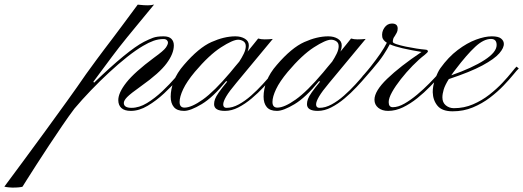

<svg xmlns="http://www.w3.org/2000/svg" viewBox="-357 -498 2355 864"><path d="M-301.8 346.2Q-307.6 346.2 -319.1 345Q-330.6 343.8 -337.4 341.8Q-299.8 291 -252.4 227.1Q-205.1 163.1 -154.5 93.8Q-104 24.4 -55.9 -42.2Q-7.8 -108.9 30.3 -164.6Q58.6 -203.6 77.6 -229.5Q96.7 -255.4 113 -276.9Q129.4 -298.3 148.2 -323.2Q167 -348.1 194.1 -384.5Q221.2 -420.9 262.7 -477.1Q280.3 -475.1 290.8 -474.6Q301.3 -474.1 308.6 -474.1Q315.4 -474.1 322.5 -474.9Q329.6 -475.6 336.4 -477.5Q293.5 -425.3 264.2 -389.9Q234.9 -354.5 214.8 -329.8Q194.8 -305.2 179.2 -285.2Q163.6 -265.1 148.2 -244.6Q132.8 -224.1 112.8 -197Q92.8 -169.9 63 -129.9L66.4 -126Q218.3 -272 290.5 -309.6Q313.5 -321.3 331.3 -327.9Q349.1 -334.5 378.9 -334.5Q403.3 -334.5 414.3 -323.2Q425.3 -312 425.3 -293.9Q425.3 -256.8 392.8 -212.9Q360.4 -168.9 278.3 -110.8Q229.5 -76.2 214.8 -60.8Q200.2 -45.4 200.2 -34.7Q200.2 -12.7 234.9 -12.7Q269 -12.7 304.7 -34.4Q340.3 -56.2 373.5 -87.6Q406.7 -119.1 433.3 -149.9Q460 -180.7 475.1 -198.2L485.8 -189.9Q471.2 -173.3 444.1 -142.1Q417 -110.8 381.6 -77.9Q346.2 -44.9 307.6 -22Q269 1 231.9 1Q203.1 1 189.2 -12Q175.3 -24.9 175.3 -47.4Q175.3 -80.6 211.9 -127Q248.5 -173.3 335.9 -238.3Q379.4 -269.5 389.2 -283.7Q398.9 -297.9 398.9 -306.6Q398.9 -312.5 393.8 -317.4Q388.7 -322.3 378.9 -322.3Q356 -322.3 334 -314.5Q312 -306.6 286.6 -291.5Q255.4 -273.4 215.8 -242.2Q176.3 -210.9 134.3 -172.1Q92.3 -133.3 52 -91.3Q11.7 -49.3 -22 -9.3Q-46.4 22.9 -76.4 66.9Q-106.4 110.8 -137 157.2Q-167.5 203.6 -193.6 244.1Q-219.7 284.7 -236.6 311.5Q-253.4 338.4 -255.9 342.3Q-260.7 343.8 -272 345Q-283.2 346.2 -301.8 346.2Z M471.2 1Q439.9 1 425.5 -16.1Q411.1 -33.2 411.1 -63Q411.1 -95.7 425 -132.8Q439 -169.9 471.2 -206.5Q537.1 -283.2 594.5 -308.8Q651.9 -334.5 702.1 -334.5Q727.5 -334.5 745.1 -323.7Q762.7 -313 762.7 -294.4Q762.7 -280.3 756.8 -265.6Q772.5 -284.2 783.4 -298.1Q794.4 -312 804.7 -324.7Q817.4 -320.8 834 -320.8Q840.8 -320.8 852.5 -321.3Q864.3 -321.8 870.6 -322.8L706.1 -124.5Q674.8 -87.4 661.1 -64.2Q647.5 -41 647.5 -28.3Q647.5 -12.7 662.6 -12.7Q689 -12.7 717.3 -28.1Q745.6 -43.5 772.9 -67.6Q800.3 -91.8 824.2 -117.9Q848.1 -144 866.5 -166.3Q884.8 -188.5 894.5 -199.2L904.3 -190.9Q893.6 -178.7 874 -155.8Q854.5 -132.8 829.3 -106Q804.2 -79.1 775.1 -54.7Q746.1 -30.3 715.6 -14.6Q685.1 1 655.3 1Q606.4 1 606.4 -29.3Q606.4 -40.5 610.6 -52Q614.7 -63.5 627.4 -81.8Q640.1 -100.1 665.5 -130.9L660.6 -132.8Q601.1 -59.6 550.5 -29.3Q500 1 471.2 1ZM473.1 -13.7Q504.4 -13.7 555.7 -50Q606.9 -86.4 678.7 -171.4Q690.4 -185.5 700.4 -197.8Q710.4 -210 719.7 -220.7Q731 -237.8 740 -256.3Q749 -274.9 749 -290Q749 -305.2 738.3 -312.3Q727.5 -319.3 714.8 -319.3Q690.9 -319.3 637.5 -284.9Q584 -250.5 520 -174.8Q483.4 -130.9 467.3 -96.7Q451.2 -62.5 451.2 -39.1Q451.2 -13.7 473.1 -13.7Z M889.2 1Q857.9 1 843.5 -16.1Q829.1 -33.2 829.1 -63Q829.1 -95.7 843 -132.8Q856.9 -169.9 889.2 -206.5Q955.1 -283.2 1012.5 -308.8Q1069.8 -334.5 1120.1 -334.5Q1145.5 -334.5 1163.1 -323.7Q1180.7 -313 1180.7 -294.4Q1180.7 -280.3 1174.8 -265.6Q1190.4 -284.2 1201.4 -298.1Q1212.4 -312 1222.7 -324.7Q1235.4 -320.8 1252 -320.8Q1258.8 -320.8 1270.5 -321.3Q1282.2 -321.8 1288.6 -322.8L1124 -124.5Q1092.8 -87.4 1079.1 -64.2Q1065.4 -41 1065.4 -28.3Q1065.4 -12.7 1080.6 -12.7Q1106.9 -12.7 1135.3 -28.1Q1163.6 -43.5 1190.9 -67.6Q1218.3 -91.8 1242.2 -117.9Q1266.1 -144 1284.4 -166.3Q1302.7 -188.5 1312.5 -199.2L1322.3 -190.9Q1311.5 -178.7 1292 -155.8Q1272.5 -132.8 1247.3 -106Q1222.2 -79.1 1193.1 -54.7Q1164.1 -30.3 1133.5 -14.6Q1103 1 1073.2 1Q1024.4 1 1024.4 -29.3Q1024.4 -40.5 1028.6 -52Q1032.7 -63.5 1045.4 -81.8Q1058.1 -100.1 1083.5 -130.9L1078.6 -132.8Q1019 -59.6 968.5 -29.3Q918 1 889.2 1ZM891.1 -13.7Q922.4 -13.7 973.6 -50Q1024.9 -86.4 1096.7 -171.4Q1108.4 -185.5 1118.4 -197.8Q1128.4 -210 1137.7 -220.7Q1148.9 -237.8 1158 -256.3Q1167 -274.9 1167 -290Q1167 -305.2 1156.2 -312.3Q1145.5 -319.3 1132.8 -319.3Q1108.9 -319.3 1055.4 -284.9Q1002 -250.5 938 -174.8Q901.4 -130.9 885.3 -96.7Q869.1 -62.5 869.1 -39.1Q869.1 -13.7 891.1 -13.7Z M1389.6 1Q1362.3 1 1345.2 -12.9Q1328.1 -26.9 1328.1 -49.3Q1328.1 -88.4 1385.3 -143.6Q1442.4 -198.7 1540 -264.2Q1490.2 -272.5 1454.3 -280.8Q1418.5 -289.1 1397 -298.8Q1387.2 -279.3 1368.7 -251Q1350.1 -222.7 1321.3 -189.9Q1301.8 -167 1292 -157.7Q1282.2 -148.4 1278.6 -146.7Q1274.9 -145 1274.4 -144Q1272.9 -143.6 1272.7 -147Q1272.5 -150.4 1272.9 -152.3Q1272.9 -154.3 1280.3 -161.6Q1287.6 -168.9 1311 -198.2Q1335.4 -229 1354.5 -256.8Q1373.5 -284.7 1383.8 -305.7Q1366.2 -316.9 1363.3 -330.6Q1359.4 -354 1372.6 -373Q1385.7 -392.1 1406.7 -392.1Q1432.6 -392.1 1432.6 -369.6Q1432.6 -358.4 1428.2 -350.6Q1423.8 -342.8 1419.4 -335.4Q1410.6 -325.2 1410.6 -309.6Q1410.6 -304.7 1427.5 -299.1Q1444.3 -293.5 1469 -288.3Q1493.7 -283.2 1517.6 -279.5Q1541.5 -275.9 1555.2 -274.9Q1564.5 -274.4 1566.7 -271.7Q1568.8 -269 1568.8 -267.6Q1568.8 -262.7 1554.7 -251.5Q1527.8 -231 1499.5 -201.9Q1471.2 -172.9 1446.8 -141.8Q1422.4 -110.8 1407.2 -83.5Q1392.1 -56.2 1392.1 -38.6Q1392.1 -15.6 1410.6 -15.6Q1434.6 -15.6 1462.9 -31.7Q1491.2 -47.9 1520.3 -72.3Q1549.3 -96.7 1575 -122.8Q1600.6 -148.9 1619.1 -169.7Q1637.7 -190.4 1645 -198.2L1654.8 -189.9Q1644 -179.7 1624.3 -157.5Q1604.5 -135.3 1578.1 -108.2Q1551.8 -81.1 1520.8 -56.2Q1489.7 -31.2 1456.5 -15.1Q1423.3 1 1389.6 1Z M1680.2 2.9Q1632.3 2.9 1611.8 -22Q1591.3 -46.9 1590.3 -83Q1589.8 -109.4 1601.1 -141.6Q1612.3 -173.8 1624.5 -190.9Q1660.6 -241.2 1702.6 -272.9Q1744.6 -304.7 1784.9 -319.6Q1825.2 -334.5 1856 -334.5Q1885.7 -334.5 1897.7 -324.7Q1909.7 -314.9 1910.2 -302.2Q1911.6 -283.2 1889.9 -258.1Q1868.2 -232.9 1814 -203.6Q1759.8 -174.3 1662.6 -142.1Q1645.5 -114.7 1639.6 -95Q1633.8 -75.2 1633.8 -59.6Q1633.8 -36.6 1649.2 -23.9Q1664.6 -11.2 1685.5 -11.2Q1731.4 -11.2 1771.7 -28.6Q1812 -45.9 1845.5 -72.3Q1878.9 -98.6 1904.3 -125.7Q1929.7 -152.8 1945.8 -173.1Q1961.9 -193.4 1967.3 -198.2L1977.5 -189.9Q1970.2 -183.6 1952.9 -162.1Q1935.5 -140.6 1908.9 -112.8Q1882.3 -85 1847.7 -58.6Q1813 -32.2 1770.8 -14.6Q1728.5 2.9 1680.2 2.9ZM1673.8 -159.2Q1768.6 -192.4 1823.2 -227.8Q1877.9 -263.2 1877.9 -295.4Q1877.9 -322.8 1852.5 -322.8Q1819.8 -322.8 1781.7 -287.6Q1743.7 -252.4 1692.9 -185.5Q1682.1 -171.9 1673.8 -159.2Z"/></svg>

Font: Pinyon Script
Style: Regular
Weight: 400
Designer: Nicole Fally, Eben Sorkin
Foundry: Sorkin Type Co.
Version: Version 1.008; ttfautohint (v1.8.4.7-5d5b)